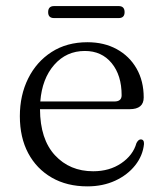

<svg xmlns="http://www.w3.org/2000/svg" viewBox="-20 -618 551 648"><path d="M465 -289Q465 -249.5 417.5 -249.5H115Q115.5 -148 165.5 -94Q215.5 -40 294.5 -40Q349.5 -40 389.2 -67Q429 -94 440.5 -135Q447 -147.5 455 -147.5Q466.5 -147.5 466 -132Q462 -92.5 436.2 -60Q410.5 -27.5 368.8 -8.2Q327 11 275 11Q206 11 154.8 -18.5Q103.5 -48 75.2 -101Q47 -154 47 -226Q47 -296.5 75 -353Q103 -409.5 154.2 -442.5Q205.5 -475.5 275 -475.5Q331.5 -475.5 374.2 -452Q417 -428.5 441 -386.5Q465 -344.5 465 -289ZM266.5 -446Q204 -446 163 -399.2Q122 -352.5 116 -275.5H366Q390.5 -275.5 390.5 -296.5Q390.5 -364 356.8 -405Q323 -446 266.5 -446ZM142.5 -577Q142.5 -597.5 162.5 -597.5H380.5Q400.5 -597.5 400.5 -577Q400.5 -557 380.5 -557H162.5Q142.5 -557 142.5 -577Z"/></svg>

Font: Fraunces 9pt Light
Style: Regular
Weight: 300
Version: Version 1.000;[0bf87f6ff]